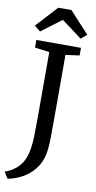

<svg xmlns="http://www.w3.org/2000/svg" viewBox="-134 -1022 627 1250"><g transform="rotate(10 179.0 -397.0)"><path d="M-14 136.5Q27.5 124.5 64 92Q100.5 59.5 117 8Q125 -18 129.5 -48.2Q134 -78.5 135.5 -122.8Q137 -167 137 -235.5V-680L40.5 -692.5V-743H335.5V-692.5L244 -680V-275Q244 -188.5 243 -125.5Q242 -62.5 233 -19Q220.5 37 187.5 78.2Q154.5 119.5 109 144.8Q63.5 170 12.5 179ZM144.5 -974.5H231.5L361.5 -833.5L322.5 -801.5L188 -902L54 -801.5L15 -833.5Z"/></g></svg>

Font: Merriweather
Style: Regular
Weight: 400
Designer: Eben Sorkin
Foundry: Eben Sorkin
Version: Version 2.100; ttfautohint (v1.7.19-72a1) -l 8 -r 50 -G 200 